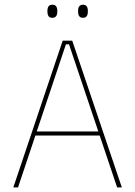

<svg xmlns="http://www.w3.org/2000/svg" viewBox="-20 -816 588 836"><path d="M38 0 253 -639H294.5L510.5 0H490L280.5 -623H267L58.5 0ZM127 -226V-243.5H421V-226ZM208 -738.5Q197 -738.5 191.8 -745.2Q186.5 -752 186.5 -766V-769Q186.5 -782 191.8 -788.8Q197 -795.5 208 -795.5Q219 -795.5 224.2 -788.8Q229.5 -782 229.5 -769V-766Q229.5 -752 224.2 -745.2Q219 -738.5 208 -738.5ZM341.5 -738.5Q330.5 -738.5 325.2 -745.2Q320 -752 320 -766V-769Q320 -782 325.2 -788.8Q330.5 -795.5 341.5 -795.5Q352 -795.5 357.2 -788.8Q362.5 -782 362.5 -769V-766Q362.5 -752 357.2 -745.2Q352 -738.5 341.5 -738.5Z"/></svg>

Font: Anek Gurmukhi Thin
Style: Regular
Weight: 250
Designer: Sarang Kulkarni (Gurmukhi), Yesha Goshar (Latin)
Foundry: Ek Type
Version: Version 1.003